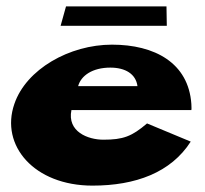

<svg xmlns="http://www.w3.org/2000/svg" viewBox="-20 -565 643 602"><path d="M187 -545 170 -484H503L502 -545ZM580 -220C581 -224 580 -233 580 -239C571 -368 465 -425 331 -425C198 -425 62 -348 25 -239C-20 -109 87 17 270 17C405 17 516 -24 578 -121L441 -178C393 -137 366 -127 304 -127C256 -127 190 -152 204 -220ZM225 -295C234 -328 270 -353 326 -353C373 -353 406 -333 411 -295Z"/></svg>

Font: Hussar Milosc
Style: Bold
Weight: 700
Foundry: Cannot Into Space Fonts
Version: Version 1.02